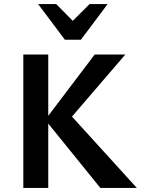

<svg xmlns="http://www.w3.org/2000/svg" viewBox="-20 -927 695 947"><path d="M475 0 203 -336 447 -658H598L305 -317L315 -374L655 0ZM95 0V-658H218V0ZM300 -731 321 -806 422 -907H511L379 -731ZM300 -731 168 -907H257L359 -804L379 -731Z"/></svg>

Font: Ysabeau Office
Style: Bold
Weight: 700
Designer: Christian Thalmann (Catharsis Fonts)
Version: Version 2.001;gftools[0.9.30]; featfreeze: tnum,lnum,ss02